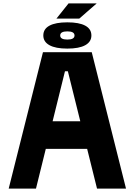

<svg xmlns="http://www.w3.org/2000/svg" viewBox="-20 -1106 790 1126"><path d="M31 0 232 -800H518L719 0H549L378 -688H361L191 0ZM178 -233V-395H572V-233ZM375 -821Q306 -821 270 -841Q234 -861 234 -898Q234 -936 270 -955.5Q306 -975 375 -975Q444 -975 480 -955.5Q516 -936 516 -898Q516 -861 480 -841Q444 -821 375 -821ZM375 -874Q417 -874 417 -898Q417 -922 375 -922Q333 -922 333 -898Q333 -874 375 -874ZM311 -997 382 -1086H547L445 -997Z"/></svg>

Font: Martian Mono SemiExpanded
Style: Bold
Weight: 700
Width: 6
Designer: Roman Shamin
Foundry: Evil Martians
Version: Version 1.000